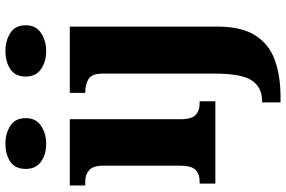

<svg xmlns="http://www.w3.org/2000/svg" viewBox="-193 -620 1053 707"><g transform="rotate(-90 333.5 -266.5)"><path d="M158 -623Q118 -623 91.5 -642Q65 -661 65 -698Q65 -737 91.5 -755Q118 -773 158 -773Q196 -773 224 -755Q252 -737 252 -698Q252 -661 224 -642Q196 -623 158 -623ZM11 0V-58H21Q46 -58 61.5 -73Q77 -88 77 -131V-412Q77 -450 60.5 -464.5Q44 -479 21 -479H4V-536H248V-128Q248 -87 264 -72.5Q280 -58 304 -58H314V0ZM499 -623Q460 -623 432.5 -642Q405 -661 405 -698Q405 -737 432.5 -755Q460 -773 499 -773Q537 -773 565.5 -755Q594 -737 594 -698Q594 -661 565.5 -642Q537 -623 499 -623ZM310 240V172H316Q365 172 390.5 134.5Q416 97 416 -4V-413Q416 -455 396 -467Q376 -479 348 -479H345V-536H589V8Q589 97 556 148Q523 199 464.5 219.5Q406 240 330 240Z"/></g></svg>

Font: Noto Serif Condensed Black
Style: Regular
Weight: 900
Width: 3
Designer: Monotype Design Team
Foundry: Monotype Imaging Inc.
Version: Version 2.015; ttfautohint (v1.8.4.7-5d5b)